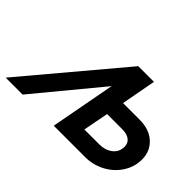

<svg xmlns="http://www.w3.org/2000/svg" viewBox="-101 -796 1040 1040"><g transform="rotate(45 419.5 -276.0)"><path d="M2.9 0 466.8 -551.8H586.9L549.8 -352.1H676.8Q751.5 -352.1 795.2 -311.8Q838.9 -271.5 838.9 -209Q838.9 -150.4 806.4 -101.8Q773.9 -53.2 721.9 -26.6Q669.9 0 611.8 0H371.1L440.9 -373L132.8 0ZM502.9 -103H619.1Q661.6 -103 692.4 -126.5Q723.1 -149.9 723.1 -190.9Q723.1 -218.3 703.1 -233.6Q683.1 -249 646 -249H530.8Z"/></g></svg>

Font: Involve SemiBold Oblique
Style: Italic
Weight: 600
Italic angle: -10.5°
Designer: Stefan Peev
Foundry: Context Ltd.
Version: Version 1.001